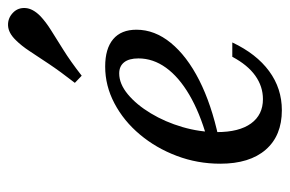

<svg xmlns="http://www.w3.org/2000/svg" viewBox="-141 -565 717 475"><g transform="rotate(-90 217.5 -327.5)"><path d="M182.3 11.3Q119.4 11.3 84.7 -28.6Q50 -68.5 50 -141.1Q50 -197.6 69.4 -248.8Q88.7 -300 122.2 -339.9Q155.6 -379.8 199.2 -402.8Q242.7 -425.8 290.3 -425.8Q334.7 -425.8 358.1 -406Q381.5 -386.3 381.5 -348.4Q381.5 -303.2 348.8 -263.3Q316.1 -223.4 256.5 -193.1Q196.8 -162.9 114.5 -145.2V-174.2Q176.6 -191.9 220.6 -217.7Q264.5 -243.5 287.5 -275.4Q310.5 -307.3 310.5 -343.5Q310.5 -366.9 300.8 -379Q291.1 -391.1 273.4 -391.1Q247.6 -391.1 221.8 -369.8Q196 -348.4 174.6 -312.9Q153.2 -277.4 140.7 -234.7Q128.2 -191.9 128.2 -149.2Q128.2 -94.4 149.6 -64.9Q171 -35.5 209.7 -35.5Q241.1 -35.5 267.7 -54.4Q294.4 -73.4 314.5 -111.3H350Q321.8 -51.6 279 -20.2Q236.3 11.3 182.3 11.3ZM267.7 -483.9 250 -500.8Q278.2 -537.1 296.8 -564.9Q315.3 -592.7 328.6 -612.9Q341.9 -633.1 355.6 -646.8Q373.4 -665.3 391.9 -666.1Q410.5 -666.9 424.2 -653.2Q436.3 -641.1 435.1 -623Q433.9 -604.8 415.3 -586.3Q400.8 -572.6 380.2 -559.7Q359.7 -546.8 331.9 -529.4Q304 -512.1 267.7 -483.9Z"/></g></svg>

Font: Playfair 9pt
Style: Italic
Weight: 400
Italic angle: -15.6°
Designer: Claus Eggers Sørensen
Foundry: Claus Eggers Sørensen
Version: Version 2.001;gftools[0.9.30]